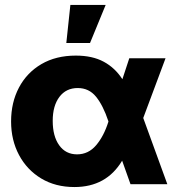

<svg xmlns="http://www.w3.org/2000/svg" viewBox="-20 -754 728 786"><path d="M284.7 11.7Q207 11.7 148.7 -23.4Q90.3 -58.6 57.9 -119.4Q25.4 -180.2 25.4 -256.8Q25.4 -334.5 57.6 -395.5Q89.8 -456.5 149.4 -491.5Q209 -526.4 290.5 -526.4Q358.4 -526.4 404.8 -501.2Q451.2 -476.1 481 -429.7L509.3 -515.6H657.7L566.4 -271L665 0H514.2L480 -96.2Q415.5 11.7 284.7 11.7ZM423.8 -256.8 423.3 -258.8Q401.9 -322.8 373 -358.2Q344.2 -393.6 298.3 -393.6Q250.5 -393.6 223.1 -357.2Q195.8 -320.8 195.8 -259.3Q195.8 -196.3 222.4 -159.2Q249 -122.1 295.4 -122.1Q341.8 -122.1 373.5 -159.4Q405.3 -196.8 423.8 -255.9ZM251.5 -578.1 268.1 -733.9H412.6L348.6 -578.1Z"/></svg>

Font: Inter Display ExtraBold
Style: Regular
Weight: 800
Designer: Rasmus Andersson
Foundry: rsms
Version: Version 4.000;git-a52131595